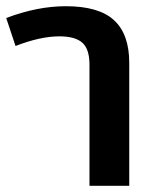

<svg xmlns="http://www.w3.org/2000/svg" viewBox="-31 -598 518 618"><path d="M181 -578Q287 -578 336 -533Q385 -488 385 -396V0H257V-390Q257 -440 234 -460.5Q211 -481 160 -481Q99 -481 19 -450L-11 -540Q89 -578 181 -578Z"/></svg>

Font: FiraGO Medium
Style: Regular
Weight: 500
Designer: bBox Type
Foundry: bBox Type GmbH
Version: Version 1.001;PS 001.001;hotconv 1.0.88;makeotf.lib2.5.64775